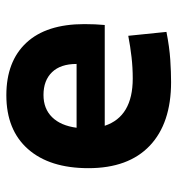

<svg xmlns="http://www.w3.org/2000/svg" viewBox="4 -572 577 626"><g transform="rotate(90 293.0 -258.5)"><path d="M290 9.8Q179.7 9.8 118.9 -55.4Q58.1 -120.6 58.1 -244.6Q58.1 -280.3 61 -311H389.6Q359.4 -402.3 235.4 -402.3Q200.2 -402.3 166 -398.4Q131.8 -394.5 96.2 -387.7L83.5 -512.2Q133.3 -522 174.6 -524.7Q215.8 -527.3 247.1 -527.3Q381.3 -527.3 454.6 -457.8Q527.8 -388.2 527.8 -257.8Q527.8 -131.3 465.6 -60.8Q403.3 9.8 290 9.8ZM396 -219.2H188Q188 -167 214.8 -139.2Q241.7 -111.3 289.1 -111.3Q334 -111.3 361.6 -139.4Q389.2 -167.5 396 -219.2Z"/></g></svg>

Font: CaskaydiaMono NF
Style: Bold
Weight: 700
Designer: Aaron Bell
Foundry: Saja Typeworks
Version: Version 2111.001; ttfautohint (v1.8.4);Nerd Fonts 3.1.1